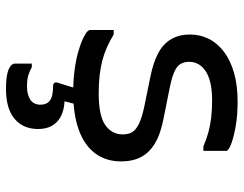

<svg xmlns="http://www.w3.org/2000/svg" viewBox="-106 -474 812 640"><g transform="rotate(90 300.0 -154.0)"><path d="M291 -77Q366 -77 397 -99Q428 -121 428 -157Q428 -176 420.5 -188.5Q413 -201 393 -211Q373 -221 335 -229L237 -249Q187 -259 156 -276Q125 -293 110 -319.5Q95 -346 95 -381Q95 -415 109.5 -444Q124 -473 152.5 -494.5Q181 -516 222.5 -528Q264 -540 319 -540Q364 -540 398.5 -534Q433 -528 454.5 -520.5Q476 -513 480 -507Q482 -506 482.5 -504.5Q483 -503 483 -502Q483 -501 483 -499Q483 -480 483 -462Q483 -444 483 -426H468Q442 -437 419.5 -443Q397 -449 372 -452Q347 -455 314 -455Q272 -455 244 -446Q216 -437 201 -419.5Q186 -402 186 -379Q186 -362 193 -350Q200 -338 218.5 -329.5Q237 -321 271 -314L371 -294Q425 -284 457 -265Q489 -246 503.5 -218Q518 -190 518 -152Q518 -101 491 -65Q464 -29 412.5 -10.5Q361 8 288 8Q249 8 214.5 3.5Q180 -1 153.5 -8.5Q127 -16 109 -24.5Q91 -33 83 -41Q82 -43 81 -44.5Q80 -46 80 -48Q80 -68 80 -88Q80 -108 80 -127H95Q116 -114 137.5 -104.5Q159 -95 182 -89Q205 -83 232 -80Q259 -77 291 -77ZM335 -36Q333 -28 331 -19.5Q329 -11 327.5 -3Q326 5 324 12.5Q322 20 320 27L318 37Q361 39 385.5 61.5Q410 84 410 125Q410 175 376 203.5Q342 232 277 232Q246 232 227.5 228Q209 224 200.5 217Q192 210 192 203Q192 191 192 181Q192 171 192 162Q192 153 192 146H204Q216 153 230.5 157.5Q245 162 269 162Q295 162 312 151Q329 140 329 117Q329 96 315 85.5Q301 75 265 75Q260 75 257 71.5Q254 68 255 62Q259 50 262 39.5Q265 29 268.5 18.5Q272 8 274.5 -2Q277 -12 281 -22Q283 -28 287 -31Q291 -34 302 -35Q313 -36 335 -36Z"/></g></svg>

Font: RecMonoLinear Nerd Font Mono
Style: Regular
Weight: 400
Monospace: yes
Version: Version 1.085; ttfautohint (v1.8.4.7-5d5b);Nerd Fonts 3.2.1